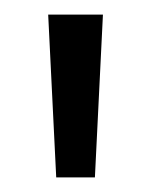

<svg xmlns="http://www.w3.org/2000/svg" viewBox="-20 -602 207 263"><path d="M46 -582 57 -359H110L121 -582Z"/></svg>

Font: Lisu Bosa ExtraLight
Style: Regular
Weight: 200
Designer: David Morse, Annie Olsen, Victor Gaultney, Frank Grießhammer (Latin)
Foundry: SIL International
Version: Version 2.000